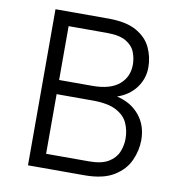

<svg xmlns="http://www.w3.org/2000/svg" viewBox="-79 -774 806 848"><g transform="rotate(10 324.0 -350.0)"><path d="M102 0V-700H339Q419.5 -700 465.8 -673.8Q512 -647.5 531.2 -605.8Q550.5 -564 550.5 -518.5Q550.5 -467.5 520.5 -426.8Q490.5 -386 436.5 -367.5Q500.5 -353 538 -307.5Q575.5 -262 575.5 -196.5Q575.5 -150 555.2 -104.8Q535 -59.5 486.8 -29.8Q438.5 0 355 0ZM172 -395H321.5Q400.5 -395 440.8 -428.8Q481 -462.5 481 -518.5Q481 -547 470.2 -574.2Q459.5 -601.5 429.8 -619Q400 -636.5 343.5 -636.5H172ZM172 -64H364.5Q420 -64 450.8 -82.5Q481.5 -101 493.8 -130Q506 -159 506 -190.5Q506 -227 491.8 -259.2Q477.5 -291.5 439.8 -311.5Q402 -331.5 332.5 -331.5H172Z"/></g></svg>

Font: Overpass Light
Style: Regular
Weight: 300
Designer: Delve Withrington, Dave Bailey, Thomas Jockin
Foundry: Delve Fonts LLC
Version: Version 4.000; ttfautohint (v1.8.3)